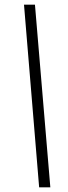

<svg xmlns="http://www.w3.org/2000/svg" viewBox="-20 -755 291 824"><path d="M148 49 83 -735H130L196 49Z"/></svg>

Font: Archivo ExtraCondensed ExtraLight
Style: Italic
Weight: 250
Width: 2
Italic angle: -10°
Designer: Hector Gatti
Foundry: Omnibus-Type
Version: Version 2.001